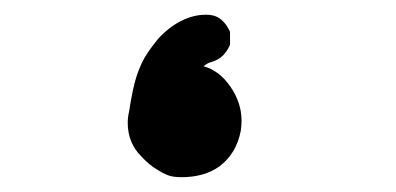

<svg xmlns="http://www.w3.org/2000/svg" viewBox="-20 -191 540 262"><path d="M154.3 -23.4Q154.3 -31.2 156.2 -39.1Q161.1 -71.3 166.5 -87.4Q171.9 -103.5 178.2 -113.8Q184.6 -124 189 -129.4Q193.4 -134.8 194.3 -136.2Q195.3 -137.7 196.3 -138.7Q210.9 -154.3 227.5 -162.6Q244.1 -170.9 260.7 -170.9Q268.6 -170.9 273.9 -168.9Q279.3 -167 284.7 -161.6Q290 -156.2 293.9 -147.5V-129.9Q290 -121.1 284.2 -115.2Q278.3 -109.4 268.6 -106.4Q263.7 -105.5 257.8 -100.6Q279.3 -94.7 294.4 -72.8Q309.6 -50.8 309.6 -26.4Q309.6 -19.5 308.6 -12.7Q302.7 18.6 279.3 36.1Q258.8 50.8 227.5 50.8Q215.8 50.8 208.5 47.9Q201.2 44.9 195.3 41Q183.6 34.2 172.9 22.5Q154.3 3.9 154.3 -23.4Z"/></svg>

Font: JasonHandwriting2
Style: SemiBold
Weight: 600
Version: Version 1.04.7